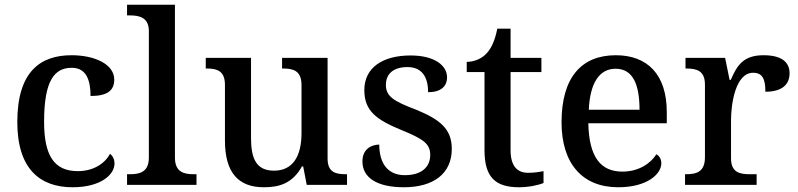

<svg xmlns="http://www.w3.org/2000/svg" viewBox="-20 -780 3366 810"><path d="M286 10C405 10 463 -43 463 -90C463 -108 456 -122 444 -131C421 -88 372 -58 308 -58C207 -58 166 -126 166 -266C166 -443 211 -494 283 -494C345 -494 362 -440 362 -375C434 -375 462 -399 462 -444C462 -510 378 -547 282 -547C152 -547 53 -480 53 -265C53 -67 149 10 286 10Z M516 0H809V-45H797C756 -45 718 -54 718 -115V-760H516V-715H529C568 -715 608 -706 608 -649V-115C608 -54 569 -45 529 -45H516Z M1093 10C1157 10 1213 -5 1254 -78H1259L1274 0H1444V-45H1440C1397 -45 1362 -52 1362 -111V-536H1170V-491H1173C1216 -491 1252 -483 1252 -421V-219C1252 -123 1217 -60 1136 -60C1061 -60 1039 -111 1039 -198V-536H848V-491H851C896 -491 929 -481 929 -422V-187C929 -50 987 10 1093 10Z M1684 10C1807 10 1886 -46 1886 -152C1886 -236 1836 -276 1736 -317C1641 -353 1608 -373 1608 -422C1608 -467 1638 -497 1699 -497C1758 -497 1786 -458 1786 -391C1839 -391 1866 -415 1866 -454C1866 -502 1816 -546 1712 -546C1595 -546 1517 -495 1517 -400C1517 -312 1568 -275 1672 -232C1768 -193 1795 -173 1795 -126C1795 -76 1759 -41 1688 -41C1612 -41 1580 -96 1580 -170C1553 -170 1509 -156 1509 -99C1509 -30 1571 10 1684 10Z M2170 10C2212 10 2255 0 2273 -8V-58C2252 -54 2232 -51 2208 -51C2161 -51 2134 -81 2134 -146V-476H2264V-536H2134V-659H2078C2068 -610 2054 -577 2032 -554C2011 -531 1978 -519 1949 -519V-476H2024V-146C2024 -30 2072 10 2170 10Z M2588 10C2712 10 2770 -47 2770 -91C2770 -110 2760 -124 2749 -129C2725 -91 2675 -56 2606 -56C2514 -56 2465 -117 2462 -260H2793V-307C2793 -466 2711 -547 2578 -547C2432 -547 2349 -452 2349 -264C2349 -91 2436 10 2588 10ZM2464 -317C2469 -429 2508 -490 2577 -490C2651 -490 2678 -422 2678 -317Z M2870 0H3172V-45H3143C3100 -45 3064 -53 3064 -112V-273C3064 -342 3083 -473 3157 -473C3196 -473 3209 -448 3209 -393C3280 -393 3311 -424 3311 -471C3311 -519 3276 -547 3201 -547C3115 -547 3089 -503 3063 -443H3058L3039 -536H2872V-491H2875C2919 -491 2954 -482 2954 -423V-117C2954 -54 2918 -45 2873 -45H2870Z"/></svg>

Font: Noto Serif Thai Medium
Style: Regular
Weight: 500
Designer: Monotype Design Team
Foundry: Monotype Imaging Inc.
Version: Version 1.901;PS 001.901;hotconv 1.0.88;makeotf.lib2.5.64775